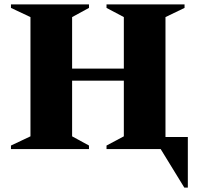

<svg xmlns="http://www.w3.org/2000/svg" viewBox="-20 -680 907 876"><path d="M30 0V-16L119 -58V-602L30 -644V-660H386V-644L309 -602V-367H545V-602L466 -644V-660H822V-644L735 -602V-55H837V176H821L713 0H466V-16L545 -58V-312H309V-58L386 -16V0Z"/></svg>

Font: Spectral SC ExtraBold
Style: Regular
Weight: 800
Designer: Jean-Baptiste Levee
Foundry: Production Type
Version: Version 2.001